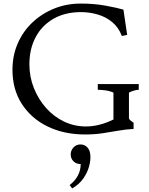

<svg xmlns="http://www.w3.org/2000/svg" viewBox="-20 -741 839 1078"><path d="M50 -349Q50 -429 79.5 -497Q109 -565 162 -615Q215 -665 284.5 -693Q354 -721 434 -721Q509 -721 574 -709Q639 -697 673 -687L694 -545L664 -539Q646 -587 610.5 -616.5Q575 -646 529 -659.5Q483 -673 435 -673Q345 -673 280 -635.5Q215 -598 180 -532Q145 -466 145 -380Q145 -310 170 -247Q195 -184 238.5 -135Q282 -86 339.5 -58.5Q397 -31 463 -31Q499 -31 537.5 -40.5Q576 -50 617 -70V-221Q595 -231 569 -234Q543 -237 529 -237V-269H759V-237Q747 -237 729.5 -231.5Q712 -226 704 -221V-76Q707 -69 715 -62.5Q723 -56 730 -52V-17Q688 -15 645.5 -7.5Q603 0 557 7Q511 14 458 14Q339 14 247 -31Q155 -76 102.5 -157.5Q50 -239 50 -349ZM385 317 371 298Q400 276 416.5 246Q433 216 433 180H432Q408 180 392.5 164.5Q377 149 377 126Q377 104 392.5 87Q408 70 432 70Q455 70 470 86Q485 102 487 128Q490 156 480.5 192Q471 228 447.5 261.5Q424 295 385 317Z"/></svg>

Font: Joan
Style: Regular
Weight: 400
Designer: Paolo Biagini
Version: Version 1.001; ttfautohint (v1.8.4.7-5d5b);gftools[0.9.30]